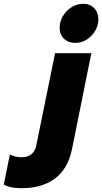

<svg xmlns="http://www.w3.org/2000/svg" viewBox="-210 -760 538 1011"><path d="M104 -614Q104 -647 121.5 -676Q139 -705 167.5 -722.5Q196 -740 228 -740Q264 -740 286 -717Q308 -694 308 -658Q308 -644 306 -637Q297 -593 262.5 -563.5Q228 -534 186 -534Q150 -534 127 -556Q104 -578 104 -614ZM-190 212 -158 53Q-133 68 -94 68Q-64 68 -44 51.5Q-24 35 -18 1L80 -480H271L169 26Q148 129 79.5 180Q11 231 -97 231Q-156 231 -190 212Z"/></svg>

Font: Readiness ExtraBold
Style: Italic
Weight: 800
Italic angle: -12°
Designer: Katatrad Team
Foundry: CadsonDemak
Version: Version 1.00;January 16, 2020;FontCreator 12.0.0.2550 64-bit